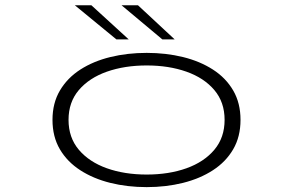

<svg xmlns="http://www.w3.org/2000/svg" viewBox="-20 -718 1140 748"><path d="M551.5 11Q476 11 409.8 -5.5Q343.5 -22 292.8 -54.8Q242 -87.5 213.2 -136.5Q184.5 -185.5 184.5 -251Q184.5 -316.5 213.5 -365.5Q242.5 -414.5 293 -447Q343.5 -479.5 410 -495.8Q476.5 -512 551.5 -512Q626.5 -512 692.8 -495.8Q759 -479.5 809.5 -447Q860 -414.5 888.5 -365.5Q917 -316.5 917 -251Q917 -185.5 888.5 -136.5Q860 -87.5 809.5 -54.8Q759 -22 692.8 -5.5Q626.5 11 551.5 11ZM551.5 -38Q638 -38 706.5 -62.5Q775 -87 815 -134.5Q855 -182 855 -251Q855 -320 815 -367.2Q775 -414.5 706.2 -438.8Q637.5 -463 551.5 -463Q465.5 -463 396.5 -438.8Q327.5 -414.5 287.2 -367.2Q247 -320 247 -251Q247 -182 287.2 -134.5Q327.5 -87 396.2 -62.5Q465 -38 551.5 -38ZM612.5 -564.5 453.5 -697.5H517.5L660.5 -564.5ZM433.5 -564.5 271.5 -697.5H336L481.5 -564.5Z"/></svg>

Font: Trispace Expanded ExtraLight
Style: Regular
Weight: 200
Width: 7
Designer: Tyler Finck
Foundry: Etcetera Type Company
Version: Version 1.210; ttfautohint (v1.8.3)